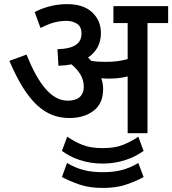

<svg xmlns="http://www.w3.org/2000/svg" viewBox="-20 -652 843 940"><path d="M484.9 -215.8C484.9 -233.9 481.9 -252 476.1 -269C489.3 -267.6 501 -267.1 511.2 -267.1C544.4 -267.1 574.2 -270 605 -277.8V0H702.1V-539.1H803.2V-622.1H535.2V-539.1H605V-362.8C573.2 -353.5 537.6 -349.1 498 -349.1C472.7 -349.1 449.7 -350.1 426.8 -354C421.4 -359.4 416.5 -364.7 411.1 -370.1C453.1 -398.9 474.1 -439 474.1 -490.2C474.1 -530.8 460 -564.5 431.6 -591.3C403.3 -618.2 362.3 -631.8 308.1 -631.8C241.2 -631.8 185.5 -611.8 149.9 -592.8L178.2 -515.1C220.7 -536.1 256.8 -549.8 305.2 -549.8C324.2 -549.8 341.3 -545.4 356.4 -536.1C371.6 -526.9 378.9 -510.7 378.9 -487.8C378.9 -441.4 347.7 -413.6 261.2 -411.1L266.1 -330.1C288.6 -330.6 310.1 -333 330.1 -336.9C365.7 -306.2 390.1 -272.5 390.1 -228C390.1 -179.7 358.9 -159.2 312 -159.2C230.5 -159.2 167 -242.2 109.9 -384.8L25.9 -354C114.3 -147 203.1 -74.2 319.8 -74.2C368.7 -74.2 408.2 -86.4 439 -110.4C469.7 -134.3 484.9 -169.4 484.9 -215.8ZM482.9 148.9C565.4 148.9 634.8 121.6 683.1 86.9L657.2 17.1C633.8 33.2 608.9 46.4 582.5 57.1C556.2 67.9 522.9 73.2 482.9 73.2C442.9 73.2 409.7 67.9 383.3 57.1C356.4 46.4 332 33.2 309.1 17.1L283.2 86.9C330.6 121.6 397.5 148.9 482.9 148.9ZM482.9 268.1C527.3 268.1 565.4 262.7 598.1 251.5C630.9 240.2 659.2 228 683.1 214.8L657.2 146C601.1 179.2 551.3 190.9 482.9 190.9C414.6 190.9 366.2 179.7 308.1 146L283.2 214.8C308.1 228 336.4 240.2 369.1 251.5C401.9 262.7 439.5 268.1 482.9 268.1Z"/></svg>

Font: Noto Reveo Sans
Style: Regular
Weight: 500
Designer: Monotype Design Team
Foundry: Monotype Imaging Inc.
Version: Version 2.007